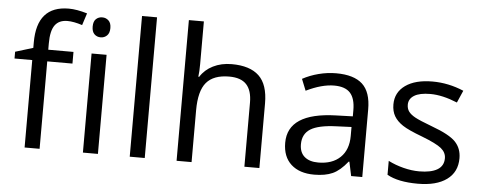

<svg xmlns="http://www.w3.org/2000/svg" viewBox="-51 -894 2593 1033"><g transform="rotate(5 1246.0 -377.5)"><path d="M327.1 -472.2H190.9V0H109.9V-472.2H14.2V-508.8L109.9 -538.1V-567.9Q109.9 -765.1 282.2 -765.1Q324.7 -765.1 381.8 -748L360.8 -683.1Q314 -698.2 280.8 -698.2Q234.9 -698.2 212.9 -667.7Q190.9 -637.2 190.9 -569.8V-535.2H327.1ZM505.9 0H424.8V-535.2H505.9ZM418 -680.2Q418 -708 431.6 -720.9Q445.3 -733.9 465.8 -733.9Q485.4 -733.9 499.5 -720.7Q513.7 -707.5 513.7 -680.2Q513.7 -652.8 499.5 -639.4Q485.4 -626 465.8 -626Q445.3 -626 431.6 -639.4Q418 -652.8 418 -680.2Z M758.8 0H677.7V-759.8H758.8Z M1296.9 0V-346.2Q1296.9 -411.6 1267.1 -443.8Q1237.3 -476.1 1173.8 -476.1Q1089.4 -476.1 1050.5 -430.2Q1011.7 -384.3 1011.7 -279.8V0H930.7V-759.8H1011.7V-529.8Q1011.7 -488.3 1007.8 -460.9H1012.7Q1036.6 -499.5 1080.8 -521.7Q1125 -543.9 1181.6 -543.9Q1279.8 -543.9 1328.9 -497.3Q1377.9 -450.7 1377.9 -349.1V0Z M1873.5 0 1857.4 -76.2H1853.5Q1813.5 -25.9 1773.7 -8.1Q1733.9 9.8 1674.3 9.8Q1594.7 9.8 1549.6 -31.2Q1504.4 -72.3 1504.4 -147.9Q1504.4 -310.1 1763.7 -317.9L1854.5 -320.8V-354Q1854.5 -417 1827.4 -447Q1800.3 -477.1 1740.7 -477.1Q1673.8 -477.1 1589.4 -436L1564.5 -498Q1604 -519.5 1651.1 -531.7Q1698.2 -543.9 1745.6 -543.9Q1841.3 -543.9 1887.5 -501.5Q1933.6 -459 1933.6 -365.2V0ZM1690.4 -57.1Q1766.1 -57.1 1809.3 -98.6Q1852.5 -140.1 1852.5 -214.8V-263.2L1771.5 -259.8Q1674.8 -256.3 1632.1 -229.7Q1589.4 -203.1 1589.4 -147Q1589.4 -103 1616 -80.1Q1642.6 -57.1 1690.4 -57.1Z M2445.8 -146Q2445.8 -71.3 2390.1 -30.8Q2334.5 9.8 2233.9 9.8Q2127.4 9.8 2067.9 -23.9V-99.1Q2106.4 -79.6 2150.6 -68.4Q2194.8 -57.1 2235.8 -57.1Q2299.3 -57.1 2333.5 -77.4Q2367.7 -97.7 2367.7 -139.2Q2367.7 -170.4 2340.6 -192.6Q2313.5 -214.8 2234.9 -245.1Q2160.2 -272.9 2128.7 -293.7Q2097.2 -314.5 2081.8 -340.8Q2066.4 -367.2 2066.4 -403.8Q2066.4 -469.2 2119.6 -507.1Q2172.9 -544.9 2265.6 -544.9Q2352.1 -544.9 2434.6 -509.8L2405.8 -443.8Q2325.2 -477.1 2259.8 -477.1Q2202.1 -477.1 2172.9 -459Q2143.6 -440.9 2143.6 -409.2Q2143.6 -387.7 2154.5 -372.6Q2165.5 -357.4 2189.9 -343.8Q2214.4 -330.1 2283.7 -304.2Q2378.9 -269.5 2412.4 -234.4Q2445.8 -199.2 2445.8 -146Z"/></g></svg>

Font: CAA NEO Sans
Style: Regular
Weight: 400
Version: Version 1.10